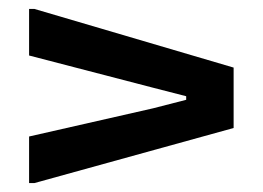

<svg xmlns="http://www.w3.org/2000/svg" viewBox="-20 -571 587 429"><path d="M45 -447V-551H57L502 -420V-285L57 -162H45V-266L322 -329L396 -348V-356L322 -375Z"/></svg>

Font: AR One Sans
Style: Bold
Weight: 700
Designer: Niteesh Yadav
Foundry: Niteesh Yadav
Version: Version 1.001;gftools[0.9.33]